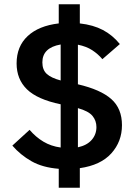

<svg xmlns="http://www.w3.org/2000/svg" viewBox="-20 -800 640 902"><path d="M256 82V-7Q180 -13 128 -42.5Q76 -72 38 -116L119 -190Q148 -156 184 -134.5Q220 -113 265 -107V-310Q155 -333 106.5 -380.5Q58 -428 58 -502Q58 -582 110 -630.5Q162 -679 256 -690V-780H355V-690Q418 -683 463.5 -659Q509 -635 543 -593L461 -522Q441 -546 413.5 -564Q386 -582 346 -590V-404Q453 -379 503 -334.5Q553 -290 553 -212Q553 -135 503 -79.5Q453 -24 355 -10V82ZM179 -507Q179 -472 199.5 -453Q220 -434 265 -422V-591Q179 -576 179 -507ZM433 -203Q433 -233 414.5 -255.5Q396 -278 346 -292V-108Q388 -117 410.5 -142.5Q433 -168 433 -203Z"/></svg>

Font: IBM Plex Sans Thai SemiBold
Style: Regular
Weight: 600
Designer: Mike Abbink, Paul van der Laan, Pieter van Rosmalen, Ben Mitchell, Mark Frömberg
Foundry: Bold Monday
Version: Version 1.1